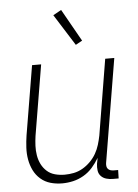

<svg xmlns="http://www.w3.org/2000/svg" viewBox="-54 -792 607 842"><g transform="rotate(-5 250.0 -371.0)"><path d="M186 8Q159 8 134.5 1Q110 -6 91 -22.5Q72 -39 61 -61.5Q50 -84 45.5 -109.5Q41 -135 42.5 -162Q44 -189 48 -215L99 -520H139L87 -209Q84 -188 83 -166.5Q82 -145 85.5 -124Q89 -103 98 -85Q107 -67 122 -53.5Q137 -40 157.5 -34.5Q178 -29 200 -29Q220 -29 240 -33Q260 -37 278.5 -47.5Q297 -58 313 -74Q329 -90 339.5 -108.5Q350 -127 356 -147Q362 -167 366 -187L421 -520H461L385 -64Q384 -57 385 -50Q386 -43 390.5 -38Q395 -33 402 -31Q409 -29 416 -29H435L434 8H409Q394 8 380 4Q366 0 356.5 -10Q347 -20 345 -34.5Q343 -49 345 -64L350 -90Q337 -68 320 -48.5Q303 -29 280.5 -16Q258 -3 234 2.5Q210 8 186 8ZM298 -592 211 -730 247 -750 327 -608Z"/></g></svg>

Font: Iosevka Extralight
Style: Italic
Weight: 200
Italic angle: -9°
Monospace: yes
Designer: Belleve Invis
Foundry: Belleve Invis
Version: Version 32.5.0; ttfautohint (v1.8.4)